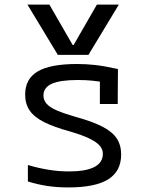

<svg xmlns="http://www.w3.org/2000/svg" viewBox="-20 -810 640 840"><path d="M100 -790H196L298 -613H302L404 -790H500L367 -570H233ZM279 10Q229 10 186.5 3.5Q144 -3 102 -16V-88Q146 -75 191 -67.5Q236 -60 282 -60Q356 -60 393 -79.5Q430 -99 430 -137Q430 -157 416 -173Q402 -189 371 -204Q340 -219 289 -234Q216 -254 172.5 -276Q129 -298 109.5 -327Q90 -356 90 -396Q90 -465 145 -497.5Q200 -530 317 -530Q358 -530 397.5 -525.5Q437 -521 496 -508L495 -355H417V-494L454 -447Q414 -454 384.5 -457Q355 -460 321 -460Q243 -460 206.5 -443.5Q170 -427 170 -392Q170 -372 184 -356Q198 -340 229.5 -326.5Q261 -313 313 -298Q386 -278 429 -255.5Q472 -233 491 -204Q510 -175 510 -134Q510 -61 453.5 -25.5Q397 10 279 10Z"/></svg>

Font: M PLUS Code Latin Expanded
Style: Regular
Weight: 400
Width: 7
Designer: Coji Morishita
Foundry: UNDERFOREST DESIGN
Version: Version 1.002; ttfautohint (v1.8.3)